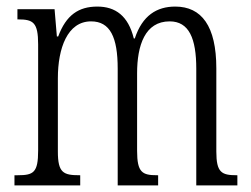

<svg xmlns="http://www.w3.org/2000/svg" viewBox="-20 -564 763 584"><path d="M24 0H224V-31H222C173 -31 156 -38 156 -103V-326C156 -417 185 -499 257 -499C315 -499 338 -451 338 -355V0H461V-31H458C413 -31 397 -39 397 -105V-341C397 -426 421 -499 496 -499C555 -499 577 -447 577 -355V0H702V-31H700C654 -31 638 -39 638 -103V-356C638 -485 593 -544 513 -544C457 -544 413 -517 390 -447H387C370 -516 331 -544 276 -544C219 -544 181 -518 157 -453H153L146 -536H33V-505H35C81 -505 96 -496 96 -429V-106C96 -39 82 -31 34 -31H24Z"/></svg>

Font: Noto Serif Lao ExtraCondensed Light
Style: Regular
Weight: 300
Width: 2
Designer: Monotype Design Team
Foundry: Monotype Imaging Inc.
Version: Version 2.003